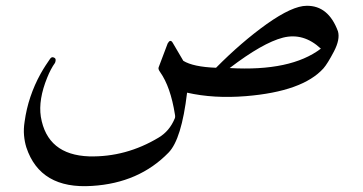

<svg xmlns="http://www.w3.org/2000/svg" viewBox="-20 -413 1252 663"><path d="M1039 -393Q1114 -394 1147 -305Q1155 -277 1133 -235Q1111 -193 1097 -177Q1025 -97 829 -81Q718 -72 626 -93Q607 68 562 114Q460 219 298 229Q119 241 71 96Q65 77 63 54.5Q61 32 65 7Q71 -37 85 -78.5Q99 -120 120 -158Q129 -174 137.5 -187Q146 -200 153 -210Q158 -217 164 -215Q171 -213 172 -208Q173 -203 170 -196Q155 -175 143 -145Q112 -69 121 -10Q143 122 288 127Q415 130 528 62Q565 40 583 -3Q586 -8 584 -18Q569 -113 533 -164Q525 -175 528 -181L559 -263Q568 -279 576 -266L613 -203Q647 -182 726 -179Q813 -267 901 -330Q990 -393 1039 -393ZM1088 -245Q1028 -301 957 -283Q887 -265 773 -178Q984 -166 1088 -245Z"/></svg>

Font: Amiri
Style: Regular
Weight: 400
Designer: Khaled Hosny
Version: Version 0.114